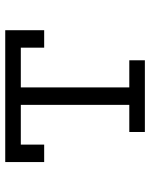

<svg xmlns="http://www.w3.org/2000/svg" viewBox="58 -618 560 715"><g transform="rotate(-90 337.5 -260.0)"><path d="M204 0V-58H305V-462H157V-375H92V-520H583V-375H518V-462H370V-58H471V0Z"/></g></svg>

Font: Iosevka Etoile Light
Style: Regular
Weight: 300
Designer: Belleve Invis
Foundry: Belleve Invis
Version: Version 25.0.1; ttfautohint (v1.8.4)